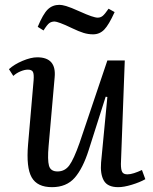

<svg xmlns="http://www.w3.org/2000/svg" viewBox="-20 -760 633 794"><path d="M17 -474Q39 -494 73.5 -508.5Q108 -523 134 -523Q214 -523 206 -440L181 -156Q176 -99 182.5 -75Q189 -51 218 -51Q248 -51 266.5 -76Q285 -101 309 -169L424 -510H496L480 -82Q480 -58 485.5 -48.5Q491 -39 507 -39Q519 -39 534.5 -44Q550 -49 567 -57L581 -19Q558 -6 525 4Q492 14 469 14Q425 14 409.5 -13Q394 -40 398 -88L424 -359L417 -360L347 -140Q323 -64 289 -25Q255 14 195 14Q134 14 111 -26.5Q88 -67 96 -162L119 -428Q121 -454 116 -463Q111 -472 95 -472Q82 -472 65 -465Q48 -458 35 -446ZM365 -618Q345 -618 325.5 -624Q306 -630 279 -643Q248 -658 230 -664.5Q212 -671 206 -671Q193 -671 184 -664.5Q175 -658 160 -634L136 -649Q158 -702 177.5 -721Q197 -740 226 -740Q236 -740 253.5 -735Q271 -730 311 -712Q366 -687 384 -687Q396 -687 405 -694.5Q414 -702 429 -724L454 -710Q430 -657 411 -637.5Q392 -618 365 -618Z"/></svg>

Font: Literata 36pt
Style: Italic
Weight: 400
Italic angle: -2°
Designer: Latin by Veronika Burian and Jose Scaglione. Greek by Irene Vlachou. Cyrillic by Vera Evstafieva
Foundry: TypeTogether
Version: Version 3.002